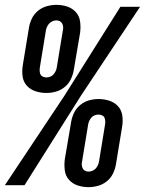

<svg xmlns="http://www.w3.org/2000/svg" viewBox="-44 -763 597 791"><path d="M147 -380Q124 -380 102.5 -387Q81 -394 66.5 -410Q52 -426 49 -449Q46 -472 50 -495L75 -647Q78 -667 87 -686Q96 -705 112.5 -718.5Q129 -732 149 -737.5Q169 -743 188 -743Q212 -743 233 -736Q254 -729 268.5 -713Q283 -697 286 -674Q289 -651 286 -628L260 -475Q257 -456 248 -437Q239 -418 222.5 -404.5Q206 -391 186.5 -385.5Q167 -380 147 -380ZM-24 0 221 -368 452 -735H533L289 -368L57 0ZM147 -444Q155 -444 163 -447Q171 -450 176.5 -456.5Q182 -463 185.5 -470.5Q189 -478 190 -486L215 -638Q217 -646 216 -653.5Q215 -661 211.5 -667Q208 -673 201.5 -676Q195 -679 188 -679Q180 -679 172 -675.5Q164 -672 158.5 -666Q153 -660 149.5 -652Q146 -644 145 -637L120 -484Q119 -477 119.5 -469.5Q120 -462 123 -456Q126 -450 133 -447Q140 -444 147 -444ZM321 8Q297 8 276 1Q255 -6 240.5 -22Q226 -38 223 -61Q220 -84 223 -107L249 -260Q252 -279 261 -298Q270 -317 286.5 -330.5Q303 -344 322.5 -349.5Q342 -355 362 -355Q385 -355 406.5 -348Q428 -341 442.5 -325Q457 -309 460 -286Q463 -263 459 -240L434 -88Q431 -68 422 -49Q413 -30 396.5 -16.5Q380 -3 360 2.5Q340 8 321 8ZM321 -56Q329 -56 337 -59.5Q345 -63 350.5 -69Q356 -75 359.5 -83Q363 -91 364 -98L389 -251Q390 -258 389.5 -265.5Q389 -273 386 -279Q383 -285 376 -288Q369 -291 362 -291Q354 -291 346 -288Q338 -285 332.5 -278.5Q327 -272 323.5 -264.5Q320 -257 319 -249L294 -97Q292 -89 293 -81.5Q294 -74 297.5 -68Q301 -62 307.5 -59Q314 -56 321 -56Z"/></svg>

Font: Iosevka Algr
Style: Italic
Weight: 400
Italic angle: -9°
Monospace: yes
Designer: Belleve Invis
Foundry: Belleve Invis
Version: Version 26.0.2; ttfautohint (v1.8.3)